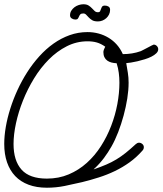

<svg xmlns="http://www.w3.org/2000/svg" viewBox="-20 -877 767 906"><path d="M393.1 -725.6Q419.9 -725.6 445.3 -718.8Q470.7 -711.9 492.4 -698.7Q514.2 -685.5 531.2 -666.3Q548.3 -647 559.6 -621.6Q581.5 -621.6 602.8 -625Q624 -628.4 644.5 -635.7Q647.9 -637.2 657.2 -642.1Q666.5 -647 676.8 -652.3Q687 -657.7 695.3 -662.1Q703.6 -666.5 705.1 -666.5Q713.9 -666.5 720.2 -659.9Q726.6 -653.3 726.6 -644.5Q726.6 -634.3 717.5 -625.5Q708.5 -616.7 694.3 -609.6Q680.2 -602.5 662.8 -597.2Q645.5 -591.8 628.9 -587.9Q612.3 -584 597.9 -581.8Q583.5 -579.6 575.7 -579.1Q579.6 -555.2 583.3 -533.4Q586.9 -511.7 586.9 -486.8Q586.9 -452.1 580.6 -412.1Q574.2 -372.1 563.2 -331.5Q552.2 -291 537.6 -253.2Q522.9 -215.3 505.9 -185.5Q490.2 -157.7 470.5 -131.3Q450.7 -105 427.2 -83Q425.8 -81.5 424.3 -80.6Q422.9 -79.6 421.9 -77.6Q455.6 -89.4 481.2 -100.3Q506.8 -111.3 529.1 -124.8Q551.3 -138.2 573 -155.5Q594.7 -172.9 620.6 -196.8Q624 -199.7 627.7 -201.7Q631.3 -203.6 636.2 -203.6Q644.5 -203.6 651.6 -197.5Q658.7 -191.4 658.7 -182.6Q658.7 -173.3 652.3 -166.5Q624.5 -134.8 591.6 -111.1Q558.6 -87.4 522 -69.8Q485.4 -52.2 446.3 -39.8Q407.2 -27.3 367.7 -17.6Q326.2 -7.8 285.2 0.5Q244.1 8.8 201.2 8.8Q152.3 8.8 114.7 -5.4Q77.1 -19.5 51.8 -46.1Q26.4 -72.8 13.2 -111.1Q0 -149.4 0 -197.8Q0 -235.4 7.3 -277.8Q14.6 -320.3 28.6 -364.5Q42.5 -408.7 62.7 -452.6Q83 -496.6 108.6 -536.6Q134.3 -576.7 165.5 -611.3Q196.8 -646 232.7 -671.4Q268.6 -696.8 308.8 -711.2Q349.1 -725.6 393.1 -725.6ZM530.3 -578.6Q517.6 -579.1 506.1 -582Q494.6 -585 486.1 -591.1Q477.5 -597.2 472.7 -607.2Q467.8 -617.2 467.8 -631.8Q467.8 -636.2 470.9 -644.5Q474.1 -652.8 476.6 -656.7Q456.5 -670.9 437 -676.5Q417.5 -682.1 393.1 -682.1Q341.3 -682.1 295.2 -658.7Q249 -635.3 210.2 -596.2Q171.4 -557.1 140.6 -506.8Q109.9 -456.5 88.4 -402.6Q66.9 -348.6 55.4 -295.4Q43.9 -242.2 43.9 -197.8Q43.9 -118.7 81.8 -76.4Q119.6 -34.2 201.2 -34.2Q257.3 -34.2 304.4 -54.2Q351.6 -74.2 389.6 -108.4Q427.7 -142.6 456.5 -187.7Q485.4 -232.9 504.6 -283.2Q523.9 -333.5 533.7 -385.7Q543.5 -438 543.5 -486.8Q543.5 -510.3 540.5 -533.2Q537.6 -556.2 530.3 -578.6ZM475.1 -850.6Q484.9 -850.6 492.2 -845.9Q499.5 -841.3 499.5 -830.6Q499.5 -818.8 494.6 -808.8Q489.7 -798.8 481.7 -791.5Q473.6 -784.2 463.4 -780Q453.1 -775.9 441.9 -775.9Q424.8 -775.9 415 -781.7Q405.3 -787.6 398.7 -794.7Q392.1 -801.8 386.5 -807.6Q380.9 -813.5 373 -813.5Q362.8 -813.5 358.9 -809.1Q355 -804.7 352.8 -799.1Q350.6 -793.5 347.4 -789.1Q344.2 -784.7 335.9 -784.7Q327.1 -784.7 318.8 -789.8Q310.5 -794.9 310.5 -804.7Q310.5 -816.9 316.4 -826.4Q322.3 -835.9 331.3 -842.8Q340.3 -849.6 351.6 -853.3Q362.8 -856.9 373.5 -856.9Q388.7 -856.9 397.9 -851.1Q407.2 -845.2 413.8 -838.1Q420.4 -831.1 426.5 -825.2Q432.6 -819.3 441.9 -819.3Q449.7 -819.3 452.4 -824.2Q455.1 -829.1 456.8 -835Q458.5 -840.8 461.9 -845.7Q465.3 -850.6 475.1 -850.6Z"/></svg>

Font: Helvetia Verbundene
Style: Regular
Weight: 400
Designer: Peter Wiegel, original typeface by Carl Albert Fahrenwaldt 1901
Foundry: Peter Wiegel
Version: Version 2.000